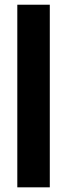

<svg xmlns="http://www.w3.org/2000/svg" viewBox="-20 -802 287 822"><path d="M193.2 0V-781.8H54.1V0Z"/></svg>

Font: Spartan MB ExtBd
Style: Regular
Weight: 800
Designer: Matt Bailey, Mirko Velimirovic
Foundry: Matt Bailey
Version: Version 1.005